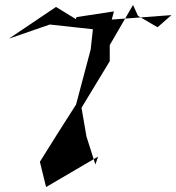

<svg xmlns="http://www.w3.org/2000/svg" viewBox="-20 -681 712 775"><path d="M616 -571 672 -620 431 -602 440 -635 289 -612 286 -604 206 -653 16 -525 181 -582 355 -563 346 -481 287 -259C238 -183 189 -105 141 -28L166 74L376 -49L365 -17L329 -130L309 -246L423 -434V-499L517 -661L537 -617Z"/></svg>

Font: Asimov Silicon
Style: Regular
Weight: 400
Designer: Google
Version: Version 2.000980; 2014